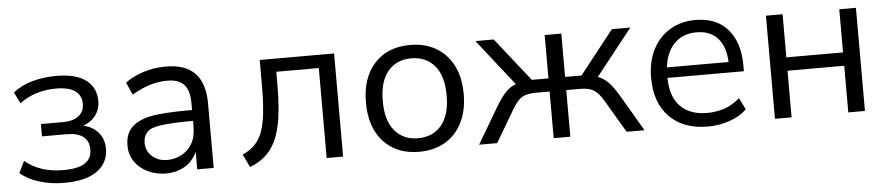

<svg xmlns="http://www.w3.org/2000/svg" viewBox="-36 -716 4297 931"><g transform="rotate(-5 2112.0 -250.0)"><path d="M246 9Q181 9 125 -8.5Q69 -26 33 -57L61 -114Q134 -53 246 -53Q320 -53 353 -75.5Q386 -98 386 -141Q386 -225 276 -225H158V-285H266Q314 -285 341.5 -306Q369 -327 369 -366Q369 -405 339 -427.5Q309 -450 245 -450Q144 -450 68 -394L41 -449Q82 -481 136 -496Q190 -511 253 -511Q347 -511 396 -474.5Q445 -438 445 -371Q445 -332 422.5 -302Q400 -272 362 -259Q408 -249 435 -217Q462 -185 462 -138Q462 -71 407.5 -31Q353 9 246 9Z M742 7Q709 7 674 -4.5Q639 -16 613 -40Q567 -82 567 -144Q567 -200 598 -231.5Q629 -263 690 -276Q749 -289 894 -289V-323Q894 -383 868.5 -412Q843 -441 786 -441Q700 -441 614 -388L587 -449Q622 -475 673 -492.5Q724 -510 786 -510Q974 -510 974 -314V0H894V-85Q871 -37 830.5 -15Q790 7 742 7ZM754 -58Q789 -58 821 -74Q853 -90 873.5 -123Q894 -156 894 -207V-236Q793 -236 740 -228.5Q687 -221 672 -204Q651 -185 651 -150Q651 -111 680 -84.5Q709 -58 754 -58Z M1150 11 1120 -52Q1167 -73 1193.5 -109Q1220 -145 1231 -208Q1242 -271 1242 -374V-502H1604V0H1524V-438H1317V-371Q1317 -253 1300.5 -177Q1284 -101 1247.5 -56.5Q1211 -12 1150 11Z M1737 0ZM1974 9Q1865 9 1801 -60.5Q1737 -130 1737 -251Q1737 -372 1801 -441.5Q1865 -511 1974 -511Q2047 -511 2100.5 -479.5Q2154 -448 2183.5 -390Q2213 -332 2213 -251Q2213 -171 2183.5 -112.5Q2154 -54 2100.5 -22.5Q2047 9 1974 9ZM1974 -57Q2046 -57 2088 -106.5Q2130 -156 2130 -251Q2130 -347 2088 -396.5Q2046 -446 1974 -446Q1903 -446 1861 -396.5Q1819 -347 1819 -251Q1819 -156 1861 -106.5Q1903 -57 1974 -57Z M2266 0 2370 -176Q2397 -221 2419 -244Q2441 -267 2469 -277L2292 -502H2381L2548 -291H2629V-502H2710V-291H2790L2956 -502H3046L2868 -277Q2896 -267 2918.5 -244Q2941 -221 2968 -176L3071 0H2984L2892 -156Q2867 -199 2843 -213Q2819 -227 2777 -227H2710V0H2629V-227H2561Q2518 -227 2494.5 -213Q2471 -199 2446 -156L2354 0Z M3125 0ZM3379 9Q3261 9 3193 -59.5Q3125 -128 3125 -250Q3125 -329 3155 -387.5Q3185 -446 3238.5 -478.5Q3292 -511 3363 -511Q3466 -511 3521 -446.5Q3576 -382 3576 -273V-243H3204Q3205 -151 3251.5 -104Q3298 -57 3381 -57Q3426 -57 3465 -70Q3504 -83 3541 -115L3569 -58Q3536 -26 3485.5 -8.5Q3435 9 3379 9ZM3363 -451Q3296 -451 3255 -409Q3214 -367 3206 -294H3506Q3503 -369 3466.5 -410Q3430 -451 3363 -451Z M3706 0V-502H3787V-292H4063V-502H4144V0H4063V-227H3787V0Z"/></g></svg>

Font: Winston
Style: Regular
Weight: 400
Designer: Original fonts by Vernon Adams / Changes by Cristiano Sobral
Foundry: Original fonts by Vernon Adams / Changes by Cristiano Sobral
Version: Version 2.503;July 17, 2020;FontCreator 13.0.0.2655 64-bit